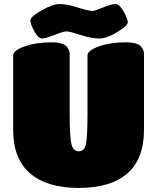

<svg xmlns="http://www.w3.org/2000/svg" viewBox="-20 -920 776 948"><path d="M45 -279V-646Q45 -671 101.5 -691Q158 -711 233 -711Q293 -711 311 -688Q324 -670 324 -657V-359Q324 -246 332.5 -209.5Q341 -173 369 -173Q397 -173 404.5 -208.5Q412 -244 412 -360V-646Q412 -671 468.5 -691Q525 -711 599 -711Q662 -711 678 -688Q691 -670 691 -657V-279Q691 -135 608.5 -63.5Q526 8 369.5 8Q213 8 129 -63.5Q45 -135 45 -279ZM130 -820Q130 -837 184.5 -868.5Q239 -900 275 -900Q311 -900 363.5 -883Q416 -866 439 -866Q446 -866 488.5 -883Q531 -900 550.5 -900Q570 -900 590.5 -863Q611 -826 611 -809Q611 -794 559.5 -762Q508 -730 469.5 -730Q431 -730 377.5 -747.5Q324 -765 308.5 -765Q293 -765 249 -747.5Q205 -730 187 -730Q169 -730 149.5 -765.5Q130 -801 130 -820Z"/></svg>

Font: Titan One
Style: Regular
Weight: 400
Designer: Rodrigo Fuenzalida
Foundry: Rodrigo Fuenzalida
Version: Version 1.001